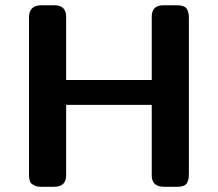

<svg xmlns="http://www.w3.org/2000/svg" viewBox="-20 -714 834 734"><path d="M90.8 -54.2V-647Q90.8 -693.8 138.2 -693.8H189Q232.9 -693.8 232.9 -648.9V-408.2H560.1V-649.9Q560.1 -693.8 604 -693.8H655.8Q671.9 -693.8 682.4 -689.5Q692.9 -685.1 696.5 -675.5Q700.2 -666 701.2 -660.9Q702.1 -655.8 702.1 -647V-54.2Q702.1 -53.2 702.1 -50.8Q702.1 -39.6 701.2 -33.2Q700.2 -26.9 696.5 -17.8Q692.9 -8.8 683.3 -4.4Q673.8 0 658.2 0H606.9Q560.1 0 560.1 -43.9V-313H232.9V-43.9Q232.9 0 187 0H136.2Q122.1 0 113 -4.4Q104 -8.8 99.6 -12.5Q95.2 -16.1 93 -26.6Q90.8 -37.1 90.8 -39.6Q90.8 -42 90.8 -54.2Z"/></svg>

Font: CMU Sans Serif
Style: Bold
Weight: 700
Version: Version 0.7.0